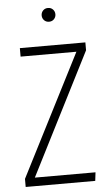

<svg xmlns="http://www.w3.org/2000/svg" viewBox="-59 -907 539 946"><g transform="rotate(-5 211.0 -434.5)"><path d="M384 -684V-645L78 -42H378L373 0H29V-40L336 -642H60V-684ZM249 -835Q249 -821 239.5 -811Q230 -801 215 -801Q200 -801 190.5 -811Q181 -821 181 -835Q181 -849 190.5 -859Q200 -869 215 -869Q230 -869 239.5 -859Q249 -849 249 -835Z"/></g></svg>

Font: Fira Sans Extra Condensed ExtraLight
Style: Regular
Weight: 275
Width: 1
Designer: Carrois Corporate & Edenspiekermann AG
Foundry: Carrois Corporate GbR & Edenspiekermann AG
Version: Version 4.203